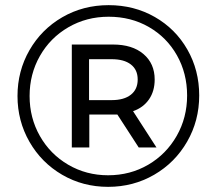

<svg xmlns="http://www.w3.org/2000/svg" viewBox="-20 -723 842 746"><path d="M581.5 -657C527.8 -687.7 468 -703 402 -703C336 -703 276 -687.3 222 -656C168 -624.7 125.5 -582 94.5 -528C63.5 -474 48 -414.7 48 -350C48 -285.3 63.5 -226 94.5 -172C125.5 -118 167.8 -75.3 221.5 -44C275.2 -12.7 334.7 3 400 3C465.3 3 525 -12.7 579 -44C633 -75.3 675.7 -118.2 707 -172.5C738.3 -226.8 754 -286.7 754 -352C754 -417.3 738.7 -476.8 708 -530.5C677.3 -584.2 635.2 -626.3 581.5 -657ZM556 -83C509.3 -55.7 457.3 -42 400 -42C343.3 -42 291.7 -55.7 245 -83C198.3 -110.3 161.7 -147.5 135 -194.5C108.3 -241.5 95 -293.3 95 -350C95 -406.7 108.3 -458.5 135 -505.5C161.7 -552.5 198.5 -589.7 245.5 -617C292.5 -644.3 344.7 -658 402 -658C460 -658 512.2 -644.7 558.5 -618C604.8 -591.3 641.2 -554.7 667.5 -508C693.8 -461.3 707 -409.3 707 -352C707 -294.7 693.5 -242.3 666.5 -195C639.5 -147.7 602.7 -110.3 556 -83ZM559 -337C573.7 -358.3 581 -384 581 -414C581 -455.3 566.5 -488.3 537.5 -513C508.5 -537.7 469 -550 419 -550H259V-150H327V-278H419H436L519 -150H588L497 -291C523.7 -300.3 544.3 -315.7 559 -337ZM488.5 -355C470.8 -341 446 -334 414 -334H326V-493H414C446 -493 470.8 -486.2 488.5 -472.5C506.2 -458.8 515 -439.3 515 -414C515 -388.7 506.2 -369 488.5 -355Z"/></svg>

Font: ICO Headline
Style: Regular
Weight: 500
Designer: Julieta Ulanovsky
Foundry: Julieta Ulanovsky
Version: Version 7.200